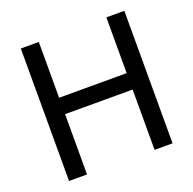

<svg xmlns="http://www.w3.org/2000/svg" viewBox="-123 -819 952 945"><g transform="rotate(-20 353.0 -347.0)"><path d="M81.8 0V-694H176V0ZM529.8 0V-694H624V0ZM145.5 -315.8V-401.8H552.5V-315.8Z"/></g></svg>

Font: Outfit Thin
Style: Regular
Weight: 100
Designer: Rodrigo Fuenzalida
Foundry: fragTYPE
Version: Version 1.100;gftools[0.9.27]